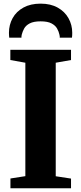

<svg xmlns="http://www.w3.org/2000/svg" viewBox="-20 -1010 436 1030"><path d="M116 -65V-673.5L35.5 -688V-743H361V-688L279 -673.5V-64.5L361 -52V0H36V-52.5ZM198 -990.5Q251.5 -990.5 289.5 -969.2Q327.5 -948 347.5 -912.2Q367.5 -876.5 367.5 -834Q367.5 -826.5 367.2 -820.2Q367 -814 366 -808H300.5Q300.5 -811 300.5 -815Q300.5 -819 299 -823.5Q295.5 -840.5 286.2 -857Q277 -873.5 256.2 -884.5Q235.5 -895.5 198 -895.5Q160.5 -895.5 139.5 -884.5Q118.5 -873.5 109.5 -856.8Q100.5 -840 96.5 -823.5Q95.5 -819 95.2 -815Q95 -811 95 -808H29.5Q29 -814 28.5 -820.5Q28 -827 28 -834Q28 -877 47.8 -912.8Q67.5 -948.5 105.8 -969.5Q144 -990.5 198 -990.5Z"/></svg>

Font: Merriweather 48pt ExtraBold
Style: Regular
Weight: 800
Version: Version 2.100